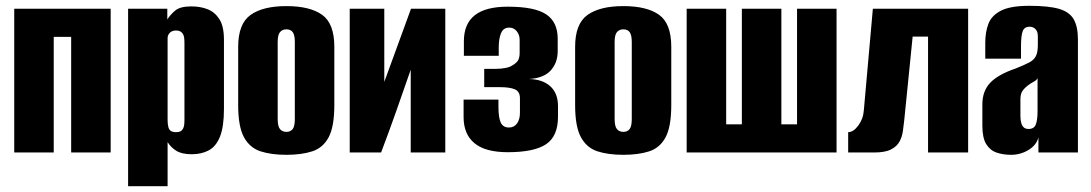

<svg xmlns="http://www.w3.org/2000/svg" viewBox="-20 -525 3756 661"><path d="M29 0V-495H361V0H225V-398H165V0Z M421 116V-495H556V-458Q566 -474 583 -488.5Q600 -503 639 -503Q669 -503 694 -493.5Q719 -484 735 -459.5Q751 -435 751 -388V-150Q751 -89 737.5 -55Q724 -21 699 -7.5Q674 6 640 6Q605 6 586 -6.5Q567 -19 557 -36V116ZM586 -70Q595 -70 600.5 -72.5Q606 -75 609.5 -81Q613 -87 614 -94.5Q615 -102 615 -113V-376Q615 -387 614 -395Q613 -403 609.5 -408.5Q606 -414 600.5 -417Q595 -420 586 -420Q578 -420 572.5 -417.5Q567 -415 563.5 -411Q560 -407 558.5 -402.5Q557 -398 557 -394V-112Q557 -98 559.5 -88Q562 -78 568.5 -74Q575 -70 586 -70Z M966 8Q914 8 877 -4Q840 -16 820 -52.5Q800 -89 800 -163V-364Q800 -443 842.5 -473.5Q885 -504 966 -504Q1047 -504 1089 -474Q1131 -444 1131 -364V-164Q1131 -89 1111.5 -52.5Q1092 -16 1055 -4Q1018 8 966 8ZM966 -71Q980 -71 987.5 -80.5Q995 -90 995 -115V-381Q995 -404 988 -414Q981 -424 966 -424Q952 -424 944 -414.5Q936 -405 936 -381V-115Q936 -90 944 -80.5Q952 -71 966 -71Z M1184 0V-495H1303V-243L1395 -495H1513V0H1394V-285Q1369 -213 1344 -142Q1319 -71 1292 0Z M1728 -1Q1651 -1 1613.5 -32Q1576 -63 1576 -122V-182H1696V-157Q1696 -120 1704 -103Q1712 -86 1732 -86Q1750 -86 1760 -100Q1770 -114 1770 -137V-187Q1770 -210 1752.5 -217.5Q1735 -225 1700 -225H1647V-288H1689Q1704 -288 1720 -291Q1736 -294 1744 -300Q1755 -306 1762 -315Q1769 -324 1769 -343V-388Q1769 -405 1759 -417.5Q1749 -430 1733 -430Q1713 -430 1705 -411Q1697 -392 1697 -361V-333H1577V-383Q1577 -443 1614.5 -472.5Q1652 -502 1728 -502Q1821 -502 1860.5 -475.5Q1900 -449 1900 -392V-349Q1900 -309 1876 -282.5Q1852 -256 1801 -253Q1848 -252 1874.5 -228Q1901 -204 1901 -160V-123Q1901 -56 1860 -28.5Q1819 -1 1728 -1Z M2126 8Q2074 8 2037 -4Q2000 -16 1980 -52.5Q1960 -89 1960 -163V-364Q1960 -443 2002.5 -473.5Q2045 -504 2126 -504Q2207 -504 2249 -474Q2291 -444 2291 -364V-164Q2291 -89 2271.5 -52.5Q2252 -16 2215 -4Q2178 8 2126 8ZM2126 -71Q2140 -71 2147.5 -80.5Q2155 -90 2155 -115V-381Q2155 -404 2148 -414Q2141 -424 2126 -424Q2112 -424 2104 -414.5Q2096 -405 2096 -381V-115Q2096 -90 2104 -80.5Q2112 -71 2126 -71Z M2344 0V-495H2480V-97H2534V-495H2670V-97H2724V-495H2860V0Z M2900 0V-70Q2918 -70 2935 -93Q2952 -116 2954 -146L2985 -495H3313V0H3175V-399H3122L3093 -111Q3091 -94 3088.5 -74.5Q3086 -55 3077 -38Q3068 -21 3047.5 -10.5Q3027 0 2989 0Z M3461 8Q3434 8 3411.5 0.5Q3389 -7 3375.5 -28.5Q3362 -50 3362 -92V-166Q3362 -211 3388.5 -239.5Q3415 -268 3476 -289Q3506 -301 3522.5 -309.5Q3539 -318 3546 -331.5Q3553 -345 3553 -370V-400Q3553 -411 3549.5 -418Q3546 -425 3539.5 -429Q3533 -433 3524 -433Q3507 -433 3501 -418Q3495 -403 3495 -365V-323H3372V-378Q3372 -415 3383 -443.5Q3394 -472 3426.5 -488.5Q3459 -505 3524 -505Q3590 -505 3626 -494.5Q3662 -484 3676.5 -458.5Q3691 -433 3691 -389V0H3555V-52Q3548 -25 3520.5 -8.5Q3493 8 3461 8ZM3521 -81Q3540 -81 3546 -96.5Q3552 -112 3552 -143V-256Q3549 -249 3538.5 -243.5Q3528 -238 3519 -231Q3506 -221 3499.5 -211Q3493 -201 3493 -182V-126Q3493 -111 3496 -101Q3499 -91 3505 -86Q3511 -81 3521 -81Z"/></svg>

Font: Alumni Sans ExtraBold
Style: Regular
Weight: 800
Designer: Robert E. Leuschke
Foundry: Robert E. Leuschke
Version: Version 1.018